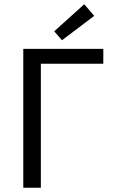

<svg xmlns="http://www.w3.org/2000/svg" viewBox="-20 -887 538 907"><path d="M90 0H173V-586H468V-656H90ZM273 -697 425 -812 378 -867 236 -739Z"/></svg>

Font: Giro Sans Regular
Style: Regular
Weight: 400
Designer: Paul D. Hunt
Foundry: Adobe Systems Incorporated
Version: Version 1.000;PS 1.0;hotconv 1.0.88;makeotf.lib2.5.647800